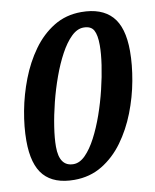

<svg xmlns="http://www.w3.org/2000/svg" viewBox="-86 -829 735 908"><g transform="rotate(-10 281.0 -375.0)"><path d="M138.5 -156.5Q138.5 -61 206.5 -61Q236.5 -61 264 -88.8Q291.5 -116.5 316 -163.2Q340.5 -210 360.8 -267.5Q381 -325 395.5 -385Q410 -445 418 -499.2Q426 -553.5 426 -593.5Q426 -642.5 413 -665.8Q400 -689 364.5 -689Q334 -689 305.5 -661.2Q277 -633.5 251.8 -586.8Q226.5 -540 205.8 -482.5Q185 -425 170 -365Q155 -305 146.8 -250.8Q138.5 -196.5 138.5 -156.5ZM197.5 13Q101 13 53.2 -40.2Q5.5 -93.5 5.5 -208.5Q5.5 -274.5 19.5 -350Q33.5 -425.5 61.8 -498.8Q90 -572 133 -631.8Q176 -691.5 234.2 -727.2Q292.5 -763 366.5 -763Q463.5 -763 512.8 -709.8Q562 -656.5 562 -541.5Q562 -475.5 548.2 -400Q534.5 -324.5 506 -251.2Q477.5 -178 434 -118.2Q390.5 -58.5 331.5 -22.8Q272.5 13 197.5 13Z"/></g></svg>

Font: Besley* Condensed Semi
Style: Italic
Weight: 600
Width: 3
Italic angle: -13°
Designer: Owen Earl
Foundry: indestructible type*
Version: Version 3.000; ttfautohint (v1.8.3)